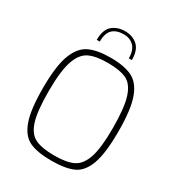

<svg xmlns="http://www.w3.org/2000/svg" viewBox="-215 -1063 1110 1203"><g transform="rotate(30 339.5 -461.0)"><path d="M67 -362Q67 -519 97 -600.5Q127 -682 184.5 -710.5Q242 -739 340 -739Q440 -739 497.5 -710.5Q555 -682 584 -601Q613 -520 613 -362Q613 -205 584 -125.5Q555 -46 498 -20Q441 6 340 6Q239 6 182 -20Q125 -46 96 -125.5Q67 -205 67 -362ZM572 -362Q572 -511 548.5 -583.5Q525 -656 477.5 -679Q430 -702 340 -702Q255 -702 206.5 -678.5Q158 -655 133 -582Q108 -509 108 -362Q108 -219 130 -149Q152 -79 200 -55Q248 -31 340 -31Q429 -31 477 -55Q525 -79 548.5 -149.5Q572 -220 572 -362ZM462 -792H440Q440 -851 411.5 -879Q383 -907 339 -907Q287 -907 258.5 -880.5Q230 -854 230 -792H208Q208 -866 244.5 -897Q281 -928 336 -928Q390 -928 426 -896.5Q462 -865 462 -792Z"/></g></svg>

Font: Exo ExtraLight
Style: Regular
Weight: 275
Designer: Natanael Gama
Foundry: Natanael Gama
Version: Version 1.500; ttfautohint (v1.6)